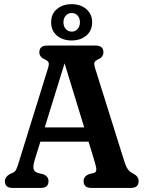

<svg xmlns="http://www.w3.org/2000/svg" viewBox="-20 -924 706 944"><path d="M218.5 -33.5Q218.5 0 181 0H41.5Q4 0 4 -33.5Q4 -53 27 -67.5L42.5 -74.5Q54 -80 59.2 -89.8Q64.5 -99.5 72.5 -126.5L215.5 -587Q222 -608 219 -616.2Q216 -624.5 202 -631Q173.5 -643 173.5 -666.5Q173.5 -700 211.5 -700H450.5Q488.5 -700 488.5 -666.5Q488.5 -643 460.5 -631Q447.5 -625 444.5 -617Q441.5 -609 447.5 -589L588.5 -139.5Q598.5 -106 608.5 -92Q618.5 -78 635 -70.5Q661.5 -57 661.5 -33.5Q661.5 0 623.5 0H429Q391 0 391 -33.5Q391 -56.5 416.5 -67.5L443 -74Q451.5 -76.5 453.2 -86.8Q455 -97 447 -123.5L415.5 -227.5H178.5L151 -139Q141.5 -107 145 -93.5Q148.5 -80 165 -74L193.5 -67Q218.5 -56.5 218.5 -33.5ZM200 -297.5H394L297.5 -612.5ZM332 -725Q289 -725 260.2 -748.8Q231.5 -772.5 231.5 -814.5Q231.5 -856 260.2 -879.8Q289 -903.5 332 -903.5Q376 -903.5 404.5 -879.2Q433 -855 433 -814.5Q433 -773.5 404.5 -749.2Q376 -725 332 -725ZM333 -860Q315 -860 303.5 -847.2Q292 -834.5 292 -814.5Q292 -794 303.5 -781.2Q315 -768.5 333 -768.5Q350.5 -768.5 361.8 -781.5Q373 -794.5 373 -814.5Q373 -834.5 361.8 -847.2Q350.5 -860 333 -860Z"/></svg>

Font: Fraunces 144pt S100 SemiBold
Style: Regular
Weight: 600
Version: Version 1.000; ttfautohint (v1.8.3)